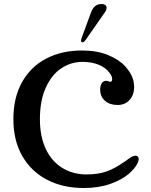

<svg xmlns="http://www.w3.org/2000/svg" viewBox="-20 -931 755 962"><path d="M47 -334Q47 -442 90.5 -519.5Q134 -597 211.5 -637.5Q289 -678 390 -678Q467 -678 522 -655Q577 -632 607 -599Q631 -572 641.5 -547.5Q652 -523 652 -494Q652 -456 629.5 -430.5Q607 -405 569 -405Q530 -405 506 -426Q482 -447 482 -482Q482 -503 490 -514.5Q498 -526 512 -526Q520 -526 528 -522L532 -521Q542 -521 542 -535Q542 -549 528 -567Q511 -591 476 -606Q441 -621 393 -621Q336 -621 287.5 -589Q239 -557 209.5 -492Q180 -427 180 -334Q180 -245 210.5 -182.5Q241 -120 294 -88.5Q347 -57 413 -57Q473 -57 515 -72.5Q557 -88 595 -115Q601 -118 605.5 -121.5Q610 -125 613 -127Q630 -140 640 -145.5Q650 -151 659 -151Q666 -151 670.5 -146.5Q675 -142 675 -134Q675 -127 670 -115Q658 -88 624 -59Q590 -30 532.5 -9.5Q475 11 399 11Q295 11 215.5 -30.5Q136 -72 91.5 -149.5Q47 -227 47 -334ZM386 -728Q386 -730 388 -738L435 -866Q451 -911 488 -911Q500 -911 507 -906Q514 -901 514 -892Q514 -881 506 -870L409 -731Q404 -724 400.5 -721.5Q397 -719 392 -719Q386 -719 386 -728Z"/></svg>

Font: Raigarh Medium
Style: Regular
Weight: 500
Designer: jaikishan Patel
Foundry: MagicType
Version: Version 1.000